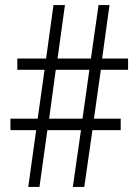

<svg xmlns="http://www.w3.org/2000/svg" viewBox="-20 -734 543 754"><path d="M376 -460H483V-504H381L410 -714H367L337 -504H206L235 -714H190L161 -504H48V-460H155L128 -268H21V-223H122L91 0H135L166 -223H298L266 0H311L343 -223H454V-268H349ZM173 -268 199 -460H331L304 -268Z"/></svg>

Font: Noto Sans Thai Cond Light
Style: Regular
Weight: 300
Width: 3
Designer: Monotype Design Team
Foundry: Monotype Imaging Inc.
Version: Version 2.002